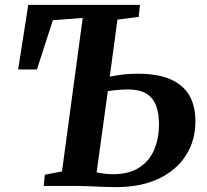

<svg xmlns="http://www.w3.org/2000/svg" viewBox="-20 -763 851 788"><path d="M455.5 5Q433.5 5 402.8 3.8Q372 2.5 341.8 1.2Q311.5 0 289.5 0H159.5L164 -46L234.5 -59.5L319.5 -689.5L197 -680L131.5 -478H54.5L96 -743H554.5L549 -693.5L462 -682.5L430.5 -448.5Q446.5 -452 477.2 -456.2Q508 -460.5 546 -460.5Q624.5 -460.5 676.8 -438.8Q729 -417 755.5 -373.8Q782 -330.5 782 -265Q782 -187 743.5 -126Q705 -65 632 -30Q559 5 455.5 5ZM444 -48Q509 -48 550.8 -74.8Q592.5 -101.5 612.5 -148Q632.5 -194.5 632.5 -253.5Q632.5 -300.5 619.5 -332.2Q606.5 -364 578.5 -380Q550.5 -396 504.5 -396Q493 -396 476.8 -395Q460.5 -394 445.8 -392.2Q431 -390.5 422.5 -388.5L376.5 -55.5Q390.5 -52.5 408.5 -50.2Q426.5 -48 444 -48Z"/></svg>

Font: Merriweather 20pt
Style: Bold Italic
Weight: 700
Italic angle: -7.8°
Version: Version 2.101